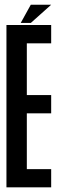

<svg xmlns="http://www.w3.org/2000/svg" viewBox="-20 -808 248 828"><path d="M7.8 0V-700.2H200.7V-621.1H95.7V-397.9H200.7V-319.3H95.7V-78.6H200.7V0ZM112.8 -709H69.3L112.8 -787.6H200.7Z"/></svg>

Font: Silence
Style: Regular
Weight: 400
Designer: Lilo Joris
Foundry: Lilo Joris
Version: Version 1.035;Fontself Maker 3.5.7